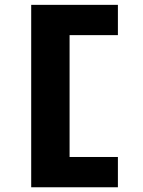

<svg xmlns="http://www.w3.org/2000/svg" viewBox="-20 -791 605 811"><path d="M111.8 -770.5H478V-642.6H273.9V-127.9H478V0H111.8Z"/></svg>

Font: Nobile-bold
Style: Bold
Weight: 700
Version: Version 1.000;PS 001.000;hotconv 1.0.38